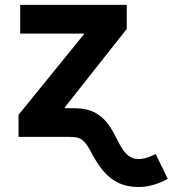

<svg xmlns="http://www.w3.org/2000/svg" viewBox="-20 -559 705 784"><path d="M55.7 0V-90.3L322.3 -418.5V-421.9H62.5V-539.1H497.6V-440.9L244.6 -120.6V0ZM545.4 204.6Q501 204.6 466.1 189Q431.2 173.3 402.3 139.6Q373.5 106 346.7 51.8Q333.5 29.8 322.8 18.8Q312 7.8 299.3 3.9Q286.6 0 266.1 0H210V-117.2H283.7Q322.3 -117.2 352.1 -106.2Q381.8 -95.2 405.8 -70.6Q429.7 -45.9 450.7 -3.9Q467.8 31.7 482.2 52.5Q496.6 73.2 512 81.8Q527.3 90.3 546.9 90.3Q562.5 90.3 580.3 84.7Q598.1 79.1 615.7 69.8L665 171.4Q636.2 187 606.4 195.8Q576.7 204.6 545.4 204.6Z"/></svg>

Font: Inter 18pt
Style: Bold
Weight: 700
Designer: Rasmus Andersson
Foundry: rsms
Version: Version 4.001;git-66647c0bb